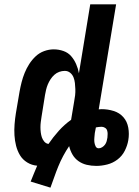

<svg xmlns="http://www.w3.org/2000/svg" viewBox="-20 -755 640 883"><path d="M212 108 121 80Q129 61 136 43Q143 25 151 7Q126 5 105 -8Q84 -21 72 -41Q60 -61 54 -84.5Q48 -108 46.5 -133Q45 -158 47 -183.5Q49 -209 53 -234L70 -334Q74 -356 79.5 -377.5Q85 -399 93.5 -420Q102 -441 114.5 -460.5Q127 -480 144 -496Q161 -512 183 -520Q205 -528 227 -528Q250 -528 271.5 -520.5Q293 -513 307 -497Q321 -481 330 -460.5Q339 -440 343 -418L395 -735H514L434 -252Q437 -252 440.5 -252.5Q444 -253 447 -253Q476 -253 503 -244.5Q530 -236 547.5 -216Q565 -196 570 -167.5Q575 -139 570 -110Q566 -86 554 -62Q542 -38 520.5 -21.5Q499 -5 473 1.5Q447 8 423 8Q400 8 379 3Q358 -2 341 -14Q324 -26 313.5 -44Q303 -62 298 -83Q283 -61 270.5 -37.5Q258 -14 248 10.5Q238 35 229.5 59.5Q221 84 212 108ZM203 -93Q224 -124 250 -153Q276 -182 307 -204L321 -288Q324 -303 325.5 -317Q327 -331 326.5 -345Q326 -359 324.5 -373Q323 -387 318 -399.5Q313 -412 302.5 -420.5Q292 -429 278 -429Q265 -429 252.5 -424.5Q240 -420 230 -411Q220 -402 212.5 -390.5Q205 -379 200 -367Q195 -355 192 -342.5Q189 -330 187 -318L171 -218Q169 -206 167.5 -193.5Q166 -181 166 -169.5Q166 -158 167.5 -146Q169 -134 172.5 -123.5Q176 -113 183.5 -104Q191 -95 203 -93ZM434 -73Q442 -73 450 -78Q458 -83 463 -90Q468 -97 470.5 -105.5Q473 -114 474 -122Q475 -131 475 -139.5Q475 -148 472.5 -155.5Q470 -163 462.5 -167.5Q455 -172 447 -172Q440 -172 433.5 -171Q427 -170 421 -169L416 -143Q415 -132 414 -122Q413 -112 414 -102Q415 -92 419.5 -82.5Q424 -73 434 -73Z"/></svg>

Font: Iosevka XBd Ex Obl
Style: Regular
Weight: 800
Width: 7
Italic angle: -9°
Monospace: yes
Designer: Belleve Invis
Foundry: Belleve Invis
Version: Version 32.5.0; ttfautohint (v1.8.4)